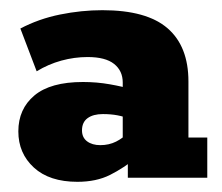

<svg xmlns="http://www.w3.org/2000/svg" viewBox="-20 -613 436 377"><path d="M132 -256Q77 -256 46.5 -284Q16 -312 16 -355Q16 -399 47.5 -425.5Q79 -452 143 -452Q170 -452 195.5 -447.5Q221 -443 237 -438L221 -428V-451Q221 -474 204 -487.5Q187 -501 152 -501Q126 -501 100.5 -494Q75 -487 52 -473L20 -557Q56 -576 98 -584.5Q140 -593 181 -593Q268 -593 309 -557.5Q350 -522 350 -453V-343H387V-264H231V-317L250 -305Q223 -283 196 -269.5Q169 -256 132 -256ZM177 -328Q194 -328 208 -335Q222 -342 233 -354L221 -327V-399L236 -379Q224 -384 211 -386.5Q198 -389 182 -389Q163 -389 152 -381Q141 -373 141 -357Q141 -343 151 -335.5Q161 -328 177 -328Z"/></svg>

Font: Rokkitt ExtraBold
Style: Regular
Weight: 800
Version: Version 3.103